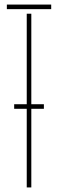

<svg xmlns="http://www.w3.org/2000/svg" viewBox="-20 -820 254 840"><path d="M42 -344V-364H97V-760H117V-364H172V-344H117V0H97V-344ZM10 -780V-800H204V-780Z"/></svg>

Font: Big Shoulders Stencil Display Thin Thin
Style: Regular
Weight: 250
Version: Version 2.001